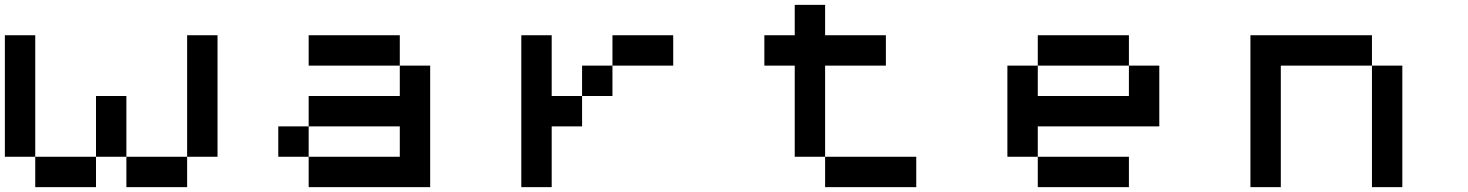

<svg xmlns="http://www.w3.org/2000/svg" viewBox="-20 -770 6040 790"><path d="M750 -625H875V-125H750ZM500 -125H750V0H500ZM375 -375H500V-125H375ZM125 -125H375V0H125ZM0 -625H125V-125H0Z M1125 -250H1250V-125H1125ZM1625 -500H1750V0H1250V-125H1625V-250H1250V-375H1625ZM1250 -625H1625V-500H1250Z M2500 -625H2750V-500H2500ZM2375 -500H2500V-375H2375ZM2125 -625H2250V-375H2375V-250H2250V0H2125Z M3250 -750H3375V-625H3625V-500H3375V-125H3250V-500H3125V-625H3250ZM3375 -125H3750V0H3375Z M4250 -125H4625V0H4250ZM4125 -500H4250V-375H4625V-500H4750V-250H4250V-125H4125ZM4250 -625H4625V-500H4250Z M5625 -500H5750V0H5625ZM5125 -625H5625V-500H5250V0H5125Z"/></svg>

Font: Pixel Operator Mono 8
Style: Regular
Weight: 400
Monospace: yes
Designer: Jayvee Enaguas (HarvettFox96)
Foundry: The Grandoplex Project
Version: Version 1.5.0 (October 25, 2015)